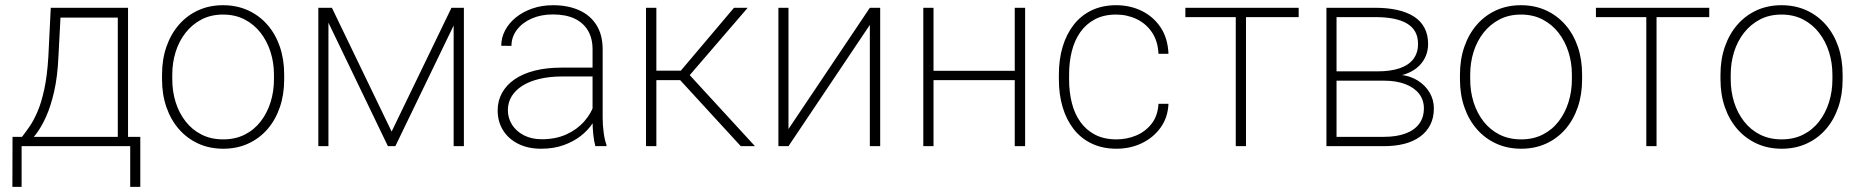

<svg xmlns="http://www.w3.org/2000/svg" viewBox="-20 -558 7099 733"><path d="M173.8 -528.3H212.9L203.1 -341.8Q199.7 -265.6 186.8 -209Q173.8 -152.3 155.8 -112.3Q137.7 -72.3 116.9 -45.2Q96.2 -18.1 75.2 0H50.8L51.3 -35.6H64Q76.7 -51.8 92.3 -74.2Q107.9 -96.7 122.8 -130.9Q137.7 -165 148.9 -216.6Q160.2 -268.1 164.6 -341.8ZM190.9 -528.3H468.8V0H429.7V-490.7H190.9ZM27.8 -35.6H515.6V155.3H477.1V0H62.5V155.3H27.3Z M598.6 -254.9V-273.4Q598.6 -331.5 615.5 -379.9Q632.3 -428.2 663.1 -463.6Q693.8 -499 736.6 -518.6Q779.3 -538.1 831.5 -538.1Q883.8 -538.1 926.8 -518.6Q969.7 -499 1000.7 -463.6Q1031.7 -428.2 1048.3 -379.9Q1064.9 -331.5 1064.9 -273.4V-254.9Q1064.9 -196.8 1048.3 -148.4Q1031.7 -100.1 1001 -64.7Q970.2 -29.3 927.5 -9.8Q884.8 9.8 832.5 9.8Q779.8 9.8 737.1 -9.8Q694.3 -29.3 663.3 -64.7Q632.3 -100.1 615.5 -148.4Q598.6 -196.8 598.6 -254.9ZM637.7 -273.4V-254.9Q637.7 -209 650.6 -167.7Q663.6 -126.5 688.5 -94.5Q713.4 -62.5 749.5 -44.2Q785.6 -25.9 832.5 -25.9Q878.4 -25.9 914.6 -44.2Q950.7 -62.5 975.3 -94.5Q1000 -126.5 1012.9 -167.7Q1025.9 -209 1025.9 -254.9V-273.4Q1025.9 -318.4 1012.9 -359.4Q1000 -400.4 975.1 -432.6Q950.2 -464.8 914.1 -483.6Q877.9 -502.4 831.5 -502.4Q785.2 -502.4 749.3 -483.6Q713.4 -464.8 688.2 -432.6Q663.1 -400.4 650.4 -359.4Q637.7 -318.4 637.7 -273.4Z M1475.1 -55.7 1703.6 -528.3H1744.6L1489.3 0H1460.9L1206.5 -528.3H1247.1ZM1233.9 -528.3V0H1195.3V-528.3ZM1711.9 0V-528.3H1751V0Z M2242.2 -97.2V-370.1Q2242.2 -411.6 2224.6 -441.4Q2207 -471.2 2173.3 -487.1Q2139.6 -502.9 2090.8 -502.9Q2045.4 -502.9 2009.5 -487.1Q1973.6 -471.2 1953.1 -443.8Q1932.6 -416.5 1932.6 -382.8L1893.6 -383.3Q1893.6 -413.6 1908 -441.4Q1922.4 -469.2 1949 -491Q1975.6 -512.7 2012 -525.4Q2048.3 -538.1 2091.8 -538.1Q2147.5 -538.1 2190.2 -519.3Q2232.9 -500.5 2256.8 -462.9Q2280.8 -425.3 2280.8 -369.1V-108.4Q2280.8 -80.1 2284.7 -51.3Q2288.6 -22.5 2295.4 -4.9V0H2252.9Q2247.6 -18.6 2244.9 -45.4Q2242.2 -72.3 2242.2 -97.2ZM2254.9 -299.8 2255.9 -266.1H2127Q2078.1 -266.1 2039.6 -256.8Q2001 -247.6 1974.1 -230.5Q1947.3 -213.4 1933.1 -189.9Q1918.9 -166.5 1918.9 -137.2Q1918.9 -106.9 1935.1 -81.5Q1951.2 -56.2 1980.5 -41.3Q2009.8 -26.4 2048.3 -26.4Q2101.1 -26.4 2141.8 -44.7Q2182.6 -63 2210.4 -94.5Q2238.3 -126 2251 -167.5L2268.1 -139.2Q2259.8 -113.3 2242.2 -86.9Q2224.6 -60.5 2196.8 -38.8Q2168.9 -17.1 2131.3 -3.7Q2093.8 9.8 2045.9 9.8Q1995.6 9.8 1958.3 -9Q1920.9 -27.8 1900.4 -60.8Q1879.9 -93.8 1879.9 -136.2Q1879.9 -172.9 1896.5 -203.1Q1913.1 -233.4 1944.6 -255.1Q1976.1 -276.9 2021.2 -288.3Q2066.4 -299.8 2123 -299.8Z M2485.8 -528.3V0H2446.3V-528.3ZM2834.5 -528.3 2596.7 -252H2471.2L2469.7 -288.1H2579.1L2782.2 -528.3ZM2808.1 0 2572.8 -256.3 2596.7 -289.1 2862.3 0Z M2990.2 -65.4 3300.8 -528.3H3340.3V0H3300.8V-462.9L2990.2 0H2951.7V-528.3H2990.2Z M3864.7 -287.6V-252H3531.2V-287.6ZM3543.9 -528.3V0H3504.9V-528.3ZM3893.6 -528.3V0H3854V-528.3Z M4242.2 -25.9Q4281.7 -25.9 4317.1 -40.5Q4352.5 -55.2 4376.2 -85.2Q4399.9 -115.2 4402.8 -161.6H4440.9Q4438.5 -108.9 4410.6 -70.6Q4382.8 -32.2 4338.9 -11.2Q4294.9 9.8 4242.2 9.8Q4189.5 9.8 4148.2 -9.8Q4106.9 -29.3 4079.1 -64.9Q4051.3 -100.6 4036.9 -148.7Q4022.5 -196.8 4022.5 -253.9V-274.4Q4022.5 -331.5 4036.9 -379.6Q4051.3 -427.7 4079.1 -463.4Q4106.9 -499 4147.7 -518.6Q4188.5 -538.1 4241.2 -538.1Q4294.4 -538.1 4338.9 -516.4Q4383.3 -494.6 4410.9 -453.4Q4438.5 -412.1 4440.9 -352.5H4402.8Q4400.4 -401.4 4377.9 -434.6Q4355.5 -467.8 4319.3 -485.1Q4283.2 -502.4 4241.2 -502.4Q4194.3 -502.4 4160.2 -484.4Q4126 -466.3 4104 -434.8Q4082 -403.3 4071.8 -362.1Q4061.5 -320.8 4061.5 -274.4V-253.9Q4061.5 -207 4071.8 -165.8Q4082 -124.5 4104 -93.3Q4126 -62 4160.4 -43.9Q4194.8 -25.9 4242.2 -25.9Z M4736.8 -528.3V0H4697.8V-528.3ZM4938 -528.3V-492.7H4505.4V-528.3Z M5263.7 -250H5070.8L5069.8 -285.6H5238.3Q5289.1 -285.6 5323.5 -297.4Q5357.9 -309.1 5375.7 -332.5Q5393.6 -356 5393.6 -390.1Q5393.6 -417 5383.1 -436.3Q5372.6 -455.6 5351.8 -468Q5331.1 -480.5 5300.5 -486.6Q5270 -492.7 5230 -492.7H5082.5V0H5043.9V-528.3H5230Q5276.9 -528.3 5314.2 -520Q5351.6 -511.7 5377.9 -494.9Q5404.3 -478 5418.2 -451.7Q5432.1 -425.3 5432.1 -390.1Q5432.1 -365.7 5423.3 -344.5Q5414.6 -323.2 5397.5 -306.4Q5380.4 -289.6 5355.7 -279.1Q5331.1 -268.6 5298.8 -266.1ZM5263.7 0H5061.5L5069.8 -35.6H5263.7Q5311 -35.6 5345.2 -48.1Q5379.4 -60.5 5397.7 -85Q5416 -109.4 5416 -144.5Q5416 -176.3 5397.7 -200Q5379.4 -223.6 5345.2 -236.8Q5311 -250 5263.7 -250H5130.4L5131.3 -285.6H5306.2L5325.7 -272.5Q5363.8 -268.6 5392.6 -250.5Q5421.4 -232.4 5437.7 -204.8Q5454.1 -177.2 5454.1 -144.5Q5454.1 -108.4 5440.4 -81.5Q5426.8 -54.7 5401.6 -36.4Q5376.5 -18.1 5341.6 -9Q5306.6 0 5263.7 0Z M5553.7 -254.9V-273.4Q5553.7 -331.5 5570.6 -379.9Q5587.4 -428.2 5618.2 -463.6Q5648.9 -499 5691.7 -518.6Q5734.4 -538.1 5786.6 -538.1Q5838.9 -538.1 5881.8 -518.6Q5924.8 -499 5955.8 -463.6Q5986.8 -428.2 6003.4 -379.9Q6020 -331.5 6020 -273.4V-254.9Q6020 -196.8 6003.4 -148.4Q5986.8 -100.1 5956.1 -64.7Q5925.3 -29.3 5882.6 -9.8Q5839.8 9.8 5787.6 9.8Q5734.9 9.8 5692.1 -9.8Q5649.4 -29.3 5618.4 -64.7Q5587.4 -100.1 5570.6 -148.4Q5553.7 -196.8 5553.7 -254.9ZM5592.8 -273.4V-254.9Q5592.8 -209 5605.7 -167.7Q5618.7 -126.5 5643.6 -94.5Q5668.5 -62.5 5704.6 -44.2Q5740.7 -25.9 5787.6 -25.9Q5833.5 -25.9 5869.6 -44.2Q5905.8 -62.5 5930.4 -94.5Q5955.1 -126.5 5968 -167.7Q5981 -209 5981 -254.9V-273.4Q5981 -318.4 5968 -359.4Q5955.1 -400.4 5930.2 -432.6Q5905.3 -464.8 5869.1 -483.6Q5833 -502.4 5786.6 -502.4Q5740.2 -502.4 5704.3 -483.6Q5668.5 -464.8 5643.3 -432.6Q5618.2 -400.4 5605.5 -359.4Q5592.8 -318.4 5592.8 -273.4Z M6304.2 -528.3V0H6265.1V-528.3ZM6505.4 -528.3V-492.7H6072.8V-528.3Z M6548.3 -254.9V-273.4Q6548.3 -331.5 6565.2 -379.9Q6582 -428.2 6612.8 -463.6Q6643.6 -499 6686.3 -518.6Q6729 -538.1 6781.2 -538.1Q6833.5 -538.1 6876.5 -518.6Q6919.4 -499 6950.4 -463.6Q6981.4 -428.2 6998 -379.9Q7014.6 -331.5 7014.6 -273.4V-254.9Q7014.6 -196.8 6998 -148.4Q6981.4 -100.1 6950.7 -64.7Q6919.9 -29.3 6877.2 -9.8Q6834.5 9.8 6782.2 9.8Q6729.5 9.8 6686.8 -9.8Q6644 -29.3 6613 -64.7Q6582 -100.1 6565.2 -148.4Q6548.3 -196.8 6548.3 -254.9ZM6587.4 -273.4V-254.9Q6587.4 -209 6600.3 -167.7Q6613.3 -126.5 6638.2 -94.5Q6663.1 -62.5 6699.2 -44.2Q6735.4 -25.9 6782.2 -25.9Q6828.1 -25.9 6864.3 -44.2Q6900.4 -62.5 6925 -94.5Q6949.7 -126.5 6962.6 -167.7Q6975.6 -209 6975.6 -254.9V-273.4Q6975.6 -318.4 6962.6 -359.4Q6949.7 -400.4 6924.8 -432.6Q6899.9 -464.8 6863.8 -483.6Q6827.6 -502.4 6781.2 -502.4Q6734.9 -502.4 6699 -483.6Q6663.1 -464.8 6637.9 -432.6Q6612.8 -400.4 6600.1 -359.4Q6587.4 -318.4 6587.4 -273.4Z"/></svg>

Font: Roboto ExtraLight
Style: Regular
Weight: 250
Designer: Christian Robertson
Foundry: Google
Version: Version 3.009; 2024